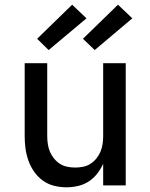

<svg xmlns="http://www.w3.org/2000/svg" viewBox="-20 -789 640 817"><path d="M263 8Q236 8 210 1.5Q184 -5 162.5 -20.5Q141 -36 125.5 -58Q110 -80 101 -105.5Q92 -131 88.5 -157Q85 -183 85 -210V-520H181V-210Q181 -193 183.5 -176Q186 -159 192.5 -143.5Q199 -128 210 -114.5Q221 -101 235 -92Q249 -83 266 -79.5Q283 -76 300 -76Q317 -76 334 -79.5Q351 -83 365 -92Q379 -101 390 -114.5Q401 -128 407.5 -143.5Q414 -159 416.5 -176Q419 -193 419 -210V-520H515V0H419V-92Q409 -70 393.5 -50Q378 -30 357 -16.5Q336 -3 311.5 2.5Q287 8 263 8ZM383 -576 333 -624 482 -769 543 -711ZM187 -576 138 -624 287 -769 348 -711Z"/></svg>

Font: Iosevka Fixed Curly Md Ex
Style: Regular
Weight: 500
Width: 7
Monospace: yes
Designer: Belleve Invis
Foundry: Belleve Invis
Version: Version 30.1.2